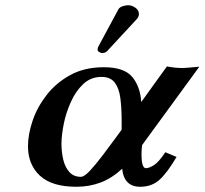

<svg xmlns="http://www.w3.org/2000/svg" viewBox="-20 -702 782 734"><path d="M470 -682Q484 -682 497.5 -672.5Q511 -663 511 -649V-645Q509 -635 502 -628L389 -506Q385 -502 379.5 -500.5Q374 -499 371 -499Q366 -499 359.5 -503Q353 -507 353 -512Q353 -518 356 -524L433 -667Q438 -675 450 -678.5Q462 -682 470 -682ZM377 -445Q454 -445 485 -408.5Q516 -372 520 -312L618 -448Q641 -444 653 -443Q665 -442 674 -442Q685 -442 702.5 -443.5Q720 -445 742 -447L523 -147Q522 -138 521.5 -129Q521 -120 521 -112Q521 -59 538 -59Q549 -59 567.5 -70Q586 -81 612 -120L655 -102Q619 -41 589.5 -14.5Q560 12 516 12Q454 12 447 -57Q407 -20 364 -4Q321 12 272 12Q178 12 132.5 -30.5Q87 -73 87 -143Q87 -188 104.5 -240Q122 -292 158 -338.5Q194 -385 248.5 -415Q303 -445 377 -445ZM445 -206V-241Q445 -290 440 -327.5Q435 -365 418.5 -386.5Q402 -408 368 -408Q327 -408 298 -380.5Q269 -353 250.5 -311.5Q232 -270 223.5 -227Q215 -184 215 -152Q215 -120 222 -91Q229 -62 245.5 -44Q262 -26 289 -26Q302 -26 323.5 -49Q345 -72 372 -107.5Q399 -143 426 -180Z"/></svg>

Font: Libertinus Serif Semibold Italic
Style: Regular
Weight: 600
Italic angle: -11.5°
Designer: Philipp H. Poll, Khaled Hosny
Foundry: Caleb Maclennan
Version: Version 7.051;RELEASE